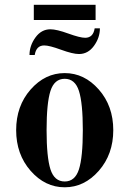

<svg xmlns="http://www.w3.org/2000/svg" viewBox="-20 -775 544 807"><path d="M311.8 -392.8Q295.4 -443.8 252 -443.8Q208.5 -443.8 192.1 -392.8Q175.8 -341.8 175.8 -228Q175.8 -114.3 192.1 -63.2Q208.5 -12.2 252 -12.2Q295.4 -12.2 311.8 -63.2Q328.1 -114.3 328.1 -228Q328.1 -341.8 311.8 -392.8ZM108.6 -398.7Q169.4 -467.8 252 -467.8Q334.5 -467.8 395.3 -398.7Q456.1 -329.6 456.1 -228Q456.1 -126.5 395.3 -57.1Q334.5 12.2 252 12.2Q169.4 12.2 108.6 -57.1Q47.9 -126.5 47.9 -228Q47.9 -329.6 108.6 -398.7ZM377.9 -655.8H399.9Q399.9 -616.7 375 -582.3Q350.1 -547.9 312 -547.9Q286.1 -547.9 236.8 -565.9Q187.5 -584 166 -584Q132.3 -584 126 -543.9H104Q104 -583 128.9 -617.4Q153.8 -651.9 191.9 -651.9Q217.8 -651.9 267.1 -634Q316.4 -616.2 337.9 -616.2Q371.6 -616.2 377.9 -655.8ZM122.1 -690.9V-754.9H381.8V-690.9Z"/></svg>

Font: Flanker Steampunk
Style: Bold
Weight: 700
Designer: Alexey Kryukov, Leonardo Di Lena
Foundry: Alexey Kryukov, Leonardo Di Lena
Version: 1.210